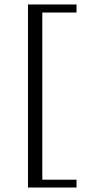

<svg xmlns="http://www.w3.org/2000/svg" viewBox="-20 -717 388 858"><path d="M105 121V-697H169V121ZM105 121V86H322V121ZM105 -661V-697H322V-661Z"/></svg>

Font: Montagu Slab 144pt Light
Style: Regular
Weight: 300
Designer: Florian Karsten
Foundry: Florian Karsten
Version: Version 1.000